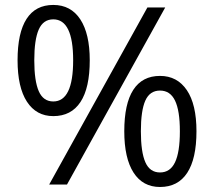

<svg xmlns="http://www.w3.org/2000/svg" viewBox="-20 -744 863 774"><path d="M118.2 -501Q118.2 -418 136.2 -376.5Q154.3 -335 194.8 -335Q274.9 -335 274.9 -501Q274.9 -666 194.8 -666Q154.3 -666 136.2 -625Q118.2 -584 118.2 -501ZM341.8 -501Q341.8 -389.6 304.4 -332.8Q267.1 -275.9 194.8 -275.9Q126.5 -275.9 88.6 -334Q50.8 -392.1 50.8 -501Q50.8 -611.8 87.2 -668Q123.5 -724.1 194.8 -724.1Q265.6 -724.1 303.7 -666Q341.8 -607.9 341.8 -501ZM547.9 -214.8Q547.9 -131.3 565.9 -90.1Q584 -48.8 625 -48.8Q666 -48.8 685.5 -89.6Q705.1 -130.4 705.1 -214.8Q705.1 -298.3 685.5 -338.6Q666 -378.9 625 -378.9Q584 -378.9 565.9 -338.6Q547.9 -298.3 547.9 -214.8ZM772 -214.8Q772 -104 734.6 -47.1Q697.3 9.8 625 9.8Q555.7 9.8 518.3 -48.3Q481 -106.4 481 -214.8Q481 -325.7 517.3 -381.8Q553.7 -438 625 -438Q694.3 -438 733.2 -380.6Q772 -323.2 772 -214.8ZM646 -713.9 250 0H178.2L574.2 -713.9Z"/></svg>

Font: f0_4961  
Style: Regular
Weight: 400
Foundry: Ascender Corporation
Version: Version 1.10